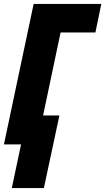

<svg xmlns="http://www.w3.org/2000/svg" viewBox="-25 -734 535 976"><path d="M35 222 82 0H-5L146 -714H490L460 -569H283L194 -147H277L198 222Z"/></svg>

Font: Noto Sans Display Condensed Black
Style: Italic
Weight: 900
Width: 3
Italic angle: -192°
Designer: Monotype Design Team
Foundry: Monotype Imaging Inc.
Version: Version 1.900